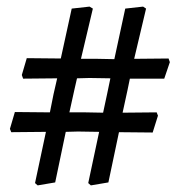

<svg xmlns="http://www.w3.org/2000/svg" viewBox="-20 -595 550 581"><path d="M86 -41 119 -196 14 -195 10 -205 25 -256 131 -255 142 -310 153 -358 50 -357 46 -368 61 -419 164 -418 197 -569 251 -575 261 -569 225 -417H275L326 -416L359 -569L413 -575L422 -569L386 -417L490 -418L494 -407L477 -357H373L366 -323L351 -254L454 -255L458 -245L442 -194L340 -195L308 -43L255 -34L247 -41L280 -196L216 -197L179 -196L147 -43L94 -34ZM304 -310 314 -358 251 -359 213 -358 205 -323 190 -255H239L292 -254Z"/></svg>

Font: Alegreya Medium
Style: Regular
Weight: 500
Designer: Juan Pablo del Peral
Foundry: Huerta Tipografica
Version: Version 2.007; ttfautohint (v1.6)